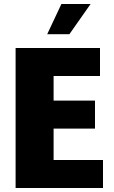

<svg xmlns="http://www.w3.org/2000/svg" viewBox="-20 -940 570 960"><path d="M58 -700H480V-560H248V-437H455V-297H248V-140H495V0H58ZM287 -920H433L327 -769H216Z"/></svg>

Font: Moderustic ExtraBold
Style: Regular
Weight: 800
Designer: Tural Alisoy
Foundry: TAFT Foundry
Version: Version 2.120